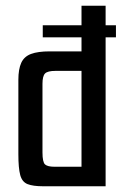

<svg xmlns="http://www.w3.org/2000/svg" viewBox="-20 -649 436 669"><path d="M130 0Q95 0 76 -7.5Q57 -15 50.5 -39Q44 -63 44 -112V-371Q44 -408 54 -430Q64 -452 88 -461Q112 -470 153 -470H264V-629H348V0ZM264 -68V-402H173Q146 -402 137 -393Q128 -384 128 -357V-118Q128 -84 137 -76Q146 -68 170 -68ZM129 -519V-561H384V-519Z"/></svg>

Font: Smooch Sans Thin SemiBold
Style: Regular
Weight: 600
Version: Version 1.010